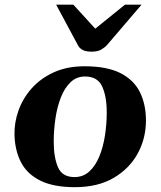

<svg xmlns="http://www.w3.org/2000/svg" viewBox="-20 -774 676 808"><path d="M41 -205.6Q39.6 -257.8 57.9 -309.1Q76.2 -360.4 113.5 -402.3Q150.9 -444.3 206.5 -469.7Q262.2 -495.1 335.9 -495.1Q429.7 -495.1 486.3 -466.6Q543 -438 568.6 -386.5Q594.2 -335 594.2 -266.6Q594.2 -191.9 559.6 -128.2Q524.9 -64.5 458.3 -25.4Q391.6 13.7 295.4 13.7Q205.6 13.7 150.1 -13.7Q94.7 -41 68.8 -90.3Q43 -139.6 41 -205.6ZM293.5 -28.8Q330.1 -28.8 356 -52.5Q381.8 -76.2 397.9 -115.5Q414.1 -154.8 421.6 -203.1Q429.2 -251.5 429.2 -300.8Q429.2 -368.2 409.9 -410.2Q390.6 -452.1 337.9 -452.1Q302.2 -452.1 277.1 -428.2Q252 -404.3 236.3 -364.5Q220.7 -324.7 213.4 -275.9Q206.1 -227.1 206.1 -177.7Q206.1 -112.3 223.9 -70.6Q241.7 -28.8 293.5 -28.8ZM366.2 -556.6Q341.3 -556.6 328.1 -563.7Q314.9 -570.8 309.1 -581.5L216.3 -754.4H288.6L380.9 -653.3L505.9 -754.4H575.7L431.6 -585.9Q421.9 -574.7 406.7 -565.7Q391.6 -556.6 366.2 -556.6Z"/></svg>

Font: Gelasio
Style: Bold Italic
Weight: 700
Italic angle: -8.5°
Designer: Eben Sorkin
Foundry: Eben Sorkin
Version: Version 1.008